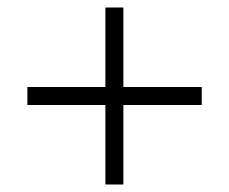

<svg xmlns="http://www.w3.org/2000/svg" viewBox="-20 -609 611 512"><path d="M309 -377H518V-329H309V-117H261V-329H53V-377H261V-589H309Z"/></svg>

Font: Noto Sans Thai Looped UI Light
Style: Regular
Weight: 300
Designer: Cadson Demak Team
Foundry: Cadson Demak Co., Ltd.
Version: Version 1.000